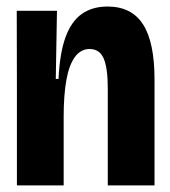

<svg xmlns="http://www.w3.org/2000/svg" viewBox="-20 -559 513 579"><path d="M31 0V-299L30.5 -526.5H151.8L148.2 -321H156.5Q160.2 -399.2 177.6 -446.8Q195 -494.5 226.6 -516.9Q258.2 -539.3 304.3 -539.3Q376.8 -539.3 411.4 -485.4Q446 -431.5 446 -319V0H305V-292.8Q305 -354 292.7 -382.6Q280.3 -411.2 250.3 -411.2Q223.5 -411.2 205.8 -387.1Q188.2 -363 180.1 -317.4Q172 -271.8 172 -206.8V0Z"/></svg>

Font: Bricolage Grotesque 96pt ExtraBold SemiCondensed
Style: Regular
Weight: 800
Width: 4
Version: Version 1.001;gftools[0.9.33.dev8+g029e19f]